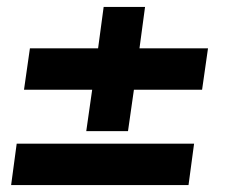

<svg xmlns="http://www.w3.org/2000/svg" viewBox="-20 -532 653 552"><path d="M228 -155 245 -274H49L66 -393H262L278 -512H397L381 -393H578L561 -274H365L348 -155ZM12 0 28 -119H538L522 0Z"/></svg>

Font: Chivo Medium ExtraBold
Style: Italic
Weight: 800
Italic angle: -8.05°
Version: Version 2.002